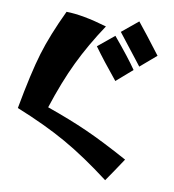

<svg xmlns="http://www.w3.org/2000/svg" viewBox="-59 -868 908 1002"><g transform="rotate(-5 395.0 -367.5)"><path d="M30 -336Q114 -513 172 -606.5Q230 -700 327 -814Q409 -791 525 -720Q424 -631 346.5 -541Q269 -451 188 -326Q295 -253 375 -188Q455 -123 564 -19Q502 36 451 79Q349 -53 255.5 -145Q162 -237 30 -336ZM667 -527 600 -685 701 -731Q729 -669 780 -544L680 -496ZM469 -621 570 -667Q626 -547 649 -481L549 -432Q499 -542 469 -621Z"/></g></svg>

Font: Otomanopee
Style: Regular
Weight: 400
Designer: Das Ende der Wildnis
Foundry: Gutenberg Labo
Version: Version 3.000